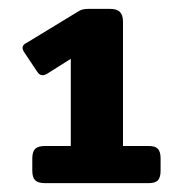

<svg xmlns="http://www.w3.org/2000/svg" viewBox="-20 -700 394 434"><path d="M53 -314V-342Q53 -357 59.5 -363.5Q66 -370 82 -370H140V-567L86 -533Q81 -530 76 -530Q69 -530 64 -538L34 -583Q31 -588 31 -592Q31 -599 40 -603L155 -673Q161 -677 166.5 -678.5Q172 -680 181 -680H228Q244 -680 251 -673Q258 -666 258 -651V-370H316Q331 -370 337 -363.5Q343 -357 343 -342V-314Q343 -299 337 -292.5Q331 -286 316 -286H82Q66 -286 59.5 -292.5Q53 -299 53 -314Z"/></svg>

Font: Mitr Medium
Style: Regular
Weight: 500
Designer: Thanarat Vachiruckul
Foundry: Cadson Demak
Version: Version 1.003